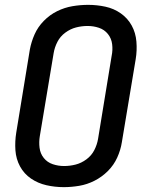

<svg xmlns="http://www.w3.org/2000/svg" viewBox="-20 -763 616 791"><path d="M243 8Q274 8 306.5 2.5Q339 -3 369.5 -18.5Q400 -34 424.5 -58.5Q449 -83 463 -114Q477 -145 482 -177L539 -519Q545 -555 542 -591.5Q539 -628 522.5 -658Q506 -688 477.5 -708Q449 -728 414 -735.5Q379 -743 343 -743Q311 -743 278.5 -737.5Q246 -732 215.5 -717Q185 -702 160.5 -677Q136 -652 122.5 -621.5Q109 -591 103 -559L47 -217Q41 -180 43.5 -144Q46 -108 62.5 -77.5Q79 -47 107.5 -27.5Q136 -8 171 0Q206 8 243 8ZM244 -79Q220 -79 197.5 -86.5Q175 -94 160.5 -112Q146 -130 143 -154Q140 -178 144 -202L201 -544Q205 -568 216.5 -590.5Q228 -613 249 -628.5Q270 -644 293.5 -650Q317 -656 341 -656Q365 -656 387.5 -648.5Q410 -641 424.5 -623Q439 -605 442 -581Q445 -557 440 -533L384 -191Q380 -167 368.5 -144.5Q357 -122 336 -106.5Q315 -91 291.5 -85Q268 -79 244 -79Z"/></svg>

Font: Iosevka Sparkle Medium Oblique
Style: Regular
Weight: 500
Italic angle: -9°
Designer: Belleve Invis
Foundry: Belleve Invis
Version: Version 4.5.0; ttfautohint (v1.8.3)